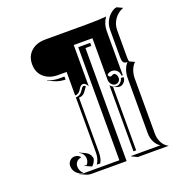

<svg xmlns="http://www.w3.org/2000/svg" viewBox="-132 -606 874 943"><g transform="rotate(-20 305.5 -134.5)"><path d="M198.2 -468.8H411.1Q474.6 -468.8 517.6 -472.7Q496.1 -442.1 496.1 -405.3V-173.8H489.3Q489.3 -190.4 478.5 -201.2Q467.8 -211.9 452.1 -211.9Q438 -211.9 426.8 -202.1Q426.8 -196.3 429.9 -192.4Q433.1 -188.5 437.5 -188.5Q442.9 -188.5 446.8 -191.4Q450.7 -194.3 456.1 -194.3Q462.6 -194.3 467.7 -186.6Q472.7 -179 472.7 -168Q472.7 -158 465.2 -150.8Q457.8 -143.6 448.2 -143.6Q435.8 -143.6 426.9 -154.2Q418 -164.8 418 -179.7V-395.5H320.3V-179.7Q316.7 -188.2 310.2 -194.2Q303.7 -200.2 296.4 -200.2Q290.3 -200.2 285.4 -196Q280.5 -191.9 276.9 -186Q273.2 -180.2 269 -174.3Q264.9 -168.5 258.1 -164.3Q251.2 -160.2 242.2 -160.2V-283.2H198.2Q151.9 -283.2 123.8 -308.5Q95.7 -333.7 95.7 -376Q95.7 -418.2 123.8 -443.5Q151.9 -468.8 198.2 -468.8ZM100.6 157.2Q100.6 141.8 111.2 131Q121.8 120.1 136.7 120.1Q147 120.1 155 124.5Q163.1 128.9 165.8 135.7L163.8 136.2Q150.6 137.5 141.6 147.5Q132.6 157.5 132.6 171.1Q132.6 193.4 148.4 208.7L149.9 210.9Q129.2 209.5 114.9 194Q100.6 178.5 100.6 157.2ZM128.9 209.5 130.1 207.8Q141.1 212.9 153.3 212.9H337.4V-377.9H399.9V-362.1L369.4 -361.8V229L183.3 228.8Q170.4 228.8 158.9 223.4ZM137.5 -276.1 138.4 -277.8Q164.8 -265.6 198.2 -265.6H222.7H224.6V-249.8H222.7Q192.1 -250.7 167.5 -262.2ZM164.1 111.6 165 109.9 195.1 124Q205.1 128.7 212 137.5Q219 146.2 220.9 157L222.2 160.2Q216.8 182.9 201.4 195.8Q197.8 194.8 196.8 194.1L166.5 180.2L167.2 178.2Q171.4 180.2 178.7 180.4Q189.5 167 189.5 150.4Q189.5 137.7 182.5 127.3Q175.5 116.9 164.1 111.6ZM225.8 195.3Q242.2 171.9 242.2 136.7V-150.4Q252.4 -150.4 260.5 -154.5Q268.6 -158.7 273.3 -164.6Q278.1 -170.4 281.9 -176.3Q285.6 -182.1 289.3 -186.3Q293 -190.4 296.4 -190.4Q301.8 -190.7 307.4 -183.1Q304.4 -181.6 301 -176.9Q297.6 -172.1 294.1 -166.7Q290.5 -161.4 285.6 -156Q280.8 -150.6 273.2 -147.2Q265.6 -143.8 256.3 -143.8V143.3Q256.3 173.8 244.1 195.3ZM397.9 214.8 399.9 212.9Q536.6 212.9 551.8 212.9Q533.7 201.7 523.7 180.9Q513.7 160.2 513.7 136.7V-152.3Q513.7 -174.8 520.9 -194.9Q528.1 -215.1 540 -226.6Q532.7 -226.8 528.6 -227.9Q524.4 -229 520.6 -232.7Q516.8 -236.3 515.3 -243.9Q513.7 -251.5 513.7 -263.7V-405.3Q513.7 -433.1 528 -456.9Q542.2 -480.7 567.1 -494.1L581.1 -498L611.1 -483.9Q582 -473.6 563.8 -447.9Q545.7 -422.1 545.7 -391.4V-249.5Q545.7 -234.4 548.1 -227.1L575.2 -214.4Q562.3 -204.1 554 -183.1Q545.7 -162.1 545.7 -138.4L545.9 150.4Q545.9 161.6 548.3 172.6Q550.8 183.6 555.8 194.5Q560.8 205.3 569.5 214.4Q578.1 223.4 589.6 229H428ZM417.5 -150.1Q429.4 -133.8 448.2 -133.8Q461.2 -133.8 470.8 -143.3Q480.5 -152.8 482.2 -164.1H496.1V-156Q493.7 -144.8 484.3 -135.5Q474.9 -126.2 462.4 -126.2Q454.3 -126.2 447 -129.6L431.6 -136.7V195.3H417.5Z"/></g></svg>

Font: AgreloyS1
Style: Medium
Weight: 400
Designer: gluk
Foundry: gluk
Version: Version 0.27